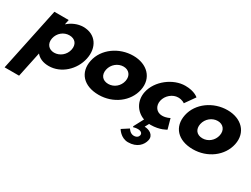

<svg xmlns="http://www.w3.org/2000/svg" viewBox="-63 -1134 2659 2033"><g transform="rotate(30 1266.5 -117.0)"><path d="M714 -257C745.6 -407 666 -528 516 -528C446 -528 379.5 -497 332.7 -455H330.7L342.9 -513H167.9L5.3 260H182.3L247.3 -49C280.7 -8 332.8 15 401.8 15C551.8 15 682.5 -107 714 -257ZM526 -257C511.1 -186 447.6 -136 380.6 -136C314.6 -136 272.1 -186 287 -257C301.8 -327 362.3 -377 431.3 -377C503.3 -377 540.8 -327 526 -257Z M759.8 -256C726.6 -98 826.8 15 1011.8 15C1188.8 15 1341.6 -98 1374.8 -256C1408.5 -416 1296 -528 1126 -528C953 -528 793.5 -416 759.8 -256ZM947.8 -256C962.8 -327 1026.3 -377 1093.3 -377C1159.3 -377 1201.8 -327 1186.8 -256C1172.1 -186 1111.6 -136 1042.6 -136C970.6 -136 933.1 -186 947.8 -256Z M1495.6 121 1503.9 129C1503.9 129 1520.8 120 1556.8 120C1584.8 120 1615.8 134 1609.3 165C1605.3 184 1588.1 204 1551.1 204C1505.1 204 1479 157 1479 157L1395.6 211C1395.6 211 1442.2 294 1532.2 294C1643.2 294 1698.1 228 1711.3 165C1725.8 96 1658.8 63 1603.8 63L1630.1 14C1635.8 15 1641.8 15 1647.8 15C1761.8 15 1829.5 -31 1829.5 -31L1795.4 -154C1795.4 -154 1757.3 -130 1704.3 -130C1637.3 -130 1594.1 -186 1609 -257C1623.8 -327 1690.5 -383 1757.5 -383C1810.5 -383 1838.5 -359 1838.5 -359L1923.9 -480C1923.9 -480 1876 -528 1762 -528C1613 -528 1452.4 -406 1420.6 -255C1395.6 -136 1459.6 -36 1560 0Z M1911.8 -256C1878.6 -98 1978.8 15 2163.8 15C2340.8 15 2493.6 -98 2526.8 -256C2560.5 -416 2448 -528 2278 -528C2105 -528 1945.5 -416 1911.8 -256ZM2099.8 -256C2114.8 -327 2178.3 -377 2245.3 -377C2311.3 -377 2353.8 -327 2338.8 -256C2324.1 -186 2263.6 -136 2194.6 -136C2122.6 -136 2085.1 -186 2099.8 -256Z"/></g></svg>

Font: Hussar
Style: BdOblTwo
Weight: 700
Foundry: Cannot Into Space Fonts
Version: Version 2.00